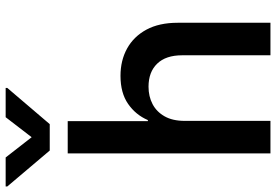

<svg xmlns="http://www.w3.org/2000/svg" viewBox="-228 -820 990 689"><g transform="rotate(-90 267.5 -475.0)"><path d="M178.7 -307.6V0H62V-727.5H177.7V-439.9H181.6Q200.2 -483.4 239.5 -510.7Q278.8 -538.1 340.3 -538.1Q395.5 -538.1 438.5 -514.4Q481.4 -490.7 506.1 -445.1Q530.8 -399.4 530.8 -333V0H414.1V-316.9Q414.1 -375.5 384 -406.5Q354 -437.5 301.3 -437.5Q266.6 -437.5 239 -423.1Q211.4 -408.7 195.1 -379.9Q178.7 -351.1 178.7 -307.6ZM47.4 -950.2 120.1 -856.9 191.9 -950.2H296.9V-944.3L167 -792H72.3L-56.6 -944.3V-950.2Z"/></g></svg>

Font: Inter Cardless Tabular Medium
Style: Regular
Weight: 500
Designer: Rasmus Andersson
Foundry: rsms
Version: Version 4.000;git-4fc901f